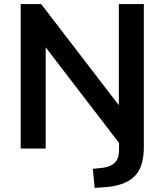

<svg xmlns="http://www.w3.org/2000/svg" viewBox="-20 -725 803 937"><path d="M442 192 433 99 481 94Q520 89 540.5 68.5Q561 48 561 7V-52L582 0L183 -520H203V0H81V-705H181L581 -184H560V-705H682V-10Q682 28 675.5 58.5Q669 89 655 112Q641 135 618 151Q595 167 562.5 176.5Q530 186 486 189Z"/></svg>

Font: Nunito Sans 11pt
Style: Bold
Weight: 700
Version: Version 3.101;gftools[0.9.27]